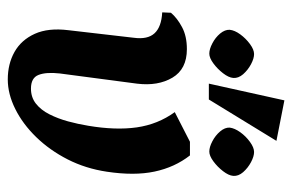

<svg xmlns="http://www.w3.org/2000/svg" viewBox="-152 -606 769 506"><g transform="rotate(90 233.0 -352.5)"><path d="M188.9 12Q148 12 116.4 -5.7Q84.8 -23.5 68.6 -59.2Q52.5 -94.9 59.1 -147.9L79 -319.9Q84 -356.7 67.1 -374.9Q50.3 -393 12.1 -395L13.1 -418Q27.1 -434.5 50.9 -447.2Q74.6 -460 109.1 -460Q161.6 -460 184.2 -421.9Q206.7 -383.7 200 -328.9L173.1 -125.1Q169.1 -89.3 176.9 -69.2Q184.6 -49.1 213 -49.1Q236.1 -49.1 252.7 -62.2Q269.4 -75.4 280.7 -97.7Q292 -120 299.3 -146.6Q306.5 -173.1 310.9 -200Q323.1 -272.3 315.2 -327.9Q307.2 -383.6 275 -428.1L353.1 -468.1H389.1Q420.4 -428.1 431.7 -374.7Q443 -321.4 432 -248.9Q423.7 -193.3 399.6 -145.9Q375.4 -98.5 340.9 -63Q306.4 -27.5 266.8 -7.8Q227.2 12 188.9 12ZM199.9 -517.9 244 -717 350.7 -696 241.7 -517.9ZM120.9 -519.1Q109 -519.1 93.8 -527.1Q78.5 -535 67.9 -547.6Q57.4 -560.3 58 -572.9Q59.3 -585.9 70 -600.6Q80.8 -615.4 95.5 -626.2Q110.3 -637.1 121.9 -637.1Q133.5 -637.1 148.8 -629Q164 -620.9 175.1 -608.3Q186.1 -595.6 184.9 -582Q183.9 -570 172.5 -555.3Q161.1 -540.5 146.5 -529.8Q131.9 -519.1 120.9 -519.1ZM379 -519.1Q367.1 -519.1 351.9 -527.1Q336.6 -535 325.9 -547.6Q315.1 -560.3 315.8 -572.9Q317.4 -585.9 327.9 -600.6Q338.5 -615.4 353.4 -626.2Q368.4 -637.1 380 -637.1Q391.6 -637.1 406.9 -629Q422.1 -620.9 433.2 -608.3Q444.2 -595.6 443 -582Q442 -570 430.6 -555.3Q419.2 -540.5 404.6 -529.8Q390 -519.1 379 -519.1Z"/></g></svg>

Font: Ancizar Serif Light
Style: Italic
Weight: 300
Italic angle: -4°
Designer: Cesar Puertas, Viviana Monsalve, Julian Moncada, Julian Prieto, Jose Castro, Felipe Aragon, Mariel Hernandez, Sara Alarc
Version: Version 8.100